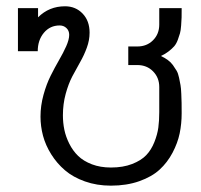

<svg xmlns="http://www.w3.org/2000/svg" viewBox="-20 -581 640 611"><path d="M333 9.8Q288.1 9.8 250.2 -3.7Q212.4 -17.1 186.8 -39.1Q161.1 -61 143.1 -89.8Q125 -118.7 116.9 -148.9Q108.9 -179.2 108.9 -210Q108.9 -244.6 118.4 -279.1Q127.9 -313.5 141.1 -339.8Q154.3 -366.2 167.7 -389.4Q181.2 -412.6 190.7 -433.8Q200.2 -455.1 200.2 -470.2Q200.2 -483.4 191.4 -491.7Q182.6 -500 169.9 -500Q139.2 -500 119.6 -476.6Q100.1 -453.1 100.1 -418H37.1V-555.2H101.1V-525.9Q136.2 -561 187 -561Q220.7 -561 242.9 -537.8Q265.1 -514.6 265.1 -477.1Q265.1 -453.1 256.3 -429.2Q247.6 -405.3 235.1 -383.5Q222.7 -361.8 210.2 -338.1Q197.8 -314.5 189 -282.2Q180.2 -250 180.2 -213.9Q180.2 -190.4 184.8 -168Q189.5 -145.5 200.7 -123.3Q211.9 -101.1 228.8 -84.7Q245.6 -68.4 272.5 -58.1Q299.3 -47.9 333 -47.9Q371.6 -47.9 400.4 -59.1Q429.2 -70.3 445.3 -87.2Q461.4 -104 471.2 -128.7Q481 -153.3 483.9 -175.3Q486.8 -197.3 486.8 -224.1V-304.2Q486.8 -334 467 -354Q447.3 -374 417 -374H388.2V-433.1H417Q447.3 -433.1 467 -452.9Q486.8 -472.7 486.8 -502.9V-555.2H558.1Q558.1 -535.2 557.9 -525.6Q557.6 -516.1 556.4 -499.8Q555.2 -483.4 552.7 -474.9Q550.3 -466.3 545.7 -453.9Q541 -441.4 534.2 -433.6Q527.3 -425.8 516.6 -417.5Q505.9 -409.2 492.2 -402.8Q504.4 -397 513.9 -390.1Q523.4 -383.3 530.3 -373.8Q537.1 -364.3 542 -356Q546.9 -347.7 549.8 -333.7Q552.7 -319.8 554.4 -310.3Q556.2 -300.8 556.9 -282.5Q557.6 -264.2 557.9 -253.4Q558.1 -242.7 558.1 -220.2Q558.1 -187.5 551.8 -156.7Q545.4 -126 529.1 -95Q512.7 -64 488 -41.3Q463.4 -18.6 423.3 -4.4Q383.3 9.8 333 9.8Z"/></svg>

Font: LT Superior
Style: Regular
Weight: 400
Designer: Daniel Lyons
Foundry: LyonsType
Version: Version 1.000